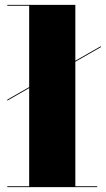

<svg xmlns="http://www.w3.org/2000/svg" viewBox="-20 -770 435 790"><path d="M10 -3.5V0H380V-3.5H290V-516L395 -576V-580L290 -520V-750H10V-746.5H100V-411.5L10 -360V-356L100 -407.5V-3.5Z"/></svg>

Font: Bodoni* 48pt Fatface
Style: Regular
Weight: 900
Version: Version 2.3